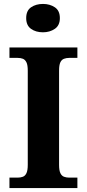

<svg xmlns="http://www.w3.org/2000/svg" viewBox="-20 -955 441 975"><path d="M28 0V-53H70Q84.6 -53 96.3 -57.5Q108 -62 114.5 -76Q121 -90 121 -118V-596Q121 -624.9 114.3 -638.4Q107.6 -652 96.3 -656.5Q85 -661 70 -661H28V-714H373V-661H331Q317.1 -661 305 -656.5Q293 -652 286.5 -638.5Q280 -624.9 280 -596V-118Q280 -90 286.5 -76Q293 -62 305 -57.5Q317.1 -53 331 -53H373V0ZM198.1 -791Q162 -791 137.5 -808.5Q113 -826 113 -863Q113 -901 137.7 -918Q162.5 -935 198.5 -935Q233 -935 258.5 -918Q284 -901 284 -863Q284 -826 258.4 -808.5Q232.8 -791 198.1 -791Z"/></svg>

Font: Noto Serif Armenian
Style: Regular
Weight: 400
Designer: Monotype Design Team
Foundry: Monotype Imaging Inc.
Version: Version 2.007